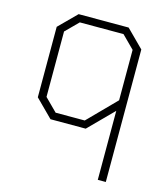

<svg xmlns="http://www.w3.org/2000/svg" viewBox="-107 -582 770 879"><g transform="rotate(15 278.0 -143.0)"><path d="M438 -115 324 0H157L75 -82V-416L157 -498H394L476 -416V212H438ZM310 -35 438 -165V-404L379 -463H172L113 -404V-94L172 -35Z"/></g></svg>

Font: Chakra Petch ExtraLight
Style: Regular
Weight: 275
Designer: Katatrad Aksorn Co.,Ltd.
Foundry: Cadson Demak Co.,Ltd.
Version: Version 1.000; ttfautohint (v1.6)